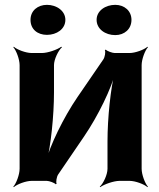

<svg xmlns="http://www.w3.org/2000/svg" viewBox="-20 -747 658 793"><path d="M407 -502 300 -346C242 -261 186 -146 168 -75L172 -74C190 -145 203 -269 203 -366V-478C203 -502 221 -539 236 -552L233 -554C217 -542 177 -528 153 -528H111C87 -528 50 -542 37 -554L35 -552C47 -539 61 -502 61 -478V-50C61 -26 47 11 35 24L37 26C50 14 87 0 111 0H173C183 0 205 8 210 14L214 12C210 6 214 -17 220 -26L327 -183C385 -268 441 -383 458 -453L455 -454C437 -384 424 -260 424 -163V-50C424 -26 407 11 392 24L394 26C410 14 450 0 474 0H515C539 0 576 14 589 26L591 24C579 11 565 -26 565 -50V-478C565 -502 579 -539 591 -552L589 -554C576 -542 539 -528 515 -528H454C444 -528 422 -536 417 -542L413 -540C417 -533 413 -511 407 -502ZM174 -603C214 -603 250 -627 250 -665C250 -702 214 -727 174 -727C136 -727 106 -703 106 -665C106 -626 135 -603 174 -603ZM456 -602C494 -602 523 -627 523 -665C523 -702 494 -727 456 -727C416 -727 379 -703 379 -665C379 -627 415 -602 456 -602Z"/></svg>

Font: Asimov
Style: EdgeWide
Weight: 500
Designer: Google
Version: Version 2.000980: 2014